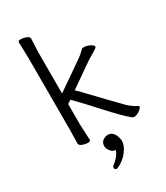

<svg xmlns="http://www.w3.org/2000/svg" viewBox="-226 -799 962 1116"><g transform="rotate(-30 255.0 -241.5)"><path d="M215 224Q201 224 201 210Q201 203 207 198Q226 185 242.5 165Q259 145 264 127Q262 126 252.5 124Q243 122 239 117Q217 96 217 73.5Q217 51 233 39Q249 27 269.5 27Q290 27 304 45Q318 63 322 96Q322 131 293 167.5Q264 204 223 222Q219 224 215 224ZM90 -18 92 -106V-590L89 -697Q89 -707 107 -707Q125 -707 143.5 -699.5Q162 -692 162 -679L158 -590V-314L346 -444Q362 -455 386 -479Q390 -484 402 -484Q414 -484 428 -479Q462 -467 462 -452Q462 -446 429 -427Q396 -408 383 -399L231 -293Q260 -265 298.5 -224Q337 -183 377 -142Q417 -101 448 -69Q478 -42 505 -30Q510 -28 510 -22Q510 -16 500 -8Q476 14 454 14Q447 14 439 8Q394 -29 312.5 -119Q231 -209 182 -258L158 -243V-106L163 0Q163 10 145 10Q127 10 108.5 2.5Q90 -5 90 -18Z"/></g></svg>

Font: Moon Stars Kai T
Style: Regular
Weight: 400
Designer: GuiWonder
Version: Version 1.101